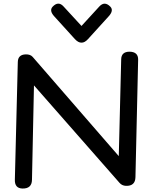

<svg xmlns="http://www.w3.org/2000/svg" viewBox="-20 -1039 837 1079"><path d="M647.5 -161.6 163.6 -719.2Q150.9 -733.9 125 -733.4Q81.1 -732.4 80.1 -690.9L63.5 -29.3Q62 19.5 106.4 20.5Q158.7 21.5 159.7 -28.3L170.9 -559.1L651.9 -11.2Q665.5 4.4 687.5 5.4Q740.2 7.3 741.2 -43.5L756.3 -703.1Q757.3 -748.5 706.5 -748.5Q662.1 -747.6 661.1 -706.1ZM438 -799.3Q456.1 -798.8 474.6 -819.3L590.8 -947.3Q620.6 -980 600.1 -1001.5Q567.9 -1034.7 538.1 -1002.4L438 -893.1L337.4 -1002.4Q308.1 -1035.2 275.9 -1001.5Q255.4 -979.5 284.7 -947.3L400.9 -819.3Q419.9 -798.8 438 -799.3Z"/></svg>

Font: Comic Relief
Style: Regular
Weight: 400
Designer: Jeff Davis
Foundry: Loudifier
Version: Version 1.200; ttfautohint (v1.8.4.7-5d5b)